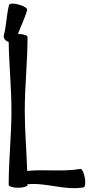

<svg xmlns="http://www.w3.org/2000/svg" viewBox="-34 -1000 513 1039"><path d="M418 14C427 13 430 -11 425 -38C420 -66 409 -87 401 -86C306 -69 209 -85 113 -75C110 -183 100 -291 100 -400C100 -533 115 -667 115 -800C115 -809 92 -816 64 -816H63C79 -860 101 -901 113 -947C115 -955 95 -968 68 -975C41 -983 17 -982 15 -973C1 -920 1 -863 -13 -809C-17 -794 -5 -778 13 -773C15 -648 28 -524 28 -400C28 -267 13 -133 13 0C13 9 36 16 64 16C92 16 115 9 115 0V-3C216 -13 317 32 418 14Z"/></svg>

Font: Nupuram Condensed Medium
Style: Regular
Weight: 500
Width: 3
Designer: Santhosh Thottingal (santhosh.thottingal@gmail.com)
Foundry: SMC
Version: Version 1.000